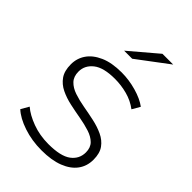

<svg xmlns="http://www.w3.org/2000/svg" viewBox="-216 -816 910 910"><g transform="rotate(45 239.0 -360.5)"><path d="M238 4Q173 4 116.5 -15Q60 -34 29 -63L52 -103Q82 -77 132 -58.5Q182 -40 240 -40Q322 -40 358 -67Q394 -94 394 -138Q394 -170 375.5 -188.5Q357 -207 326 -217Q295 -227 258 -233.5Q221 -240 184 -248Q147 -256 116 -271Q85 -286 66.5 -312.5Q48 -339 48 -383Q48 -423 70 -455Q92 -487 136 -506.5Q180 -526 246 -526Q295 -526 344.5 -512Q394 -498 425 -475L402 -435Q369 -460 328 -471Q287 -482 245 -482Q169 -482 133.5 -454Q98 -426 98 -384Q98 -351 116.5 -331.5Q135 -312 166 -301.5Q197 -291 234 -284.5Q271 -278 308 -270Q345 -262 376 -247.5Q407 -233 425.5 -207.5Q444 -182 444 -139Q444 -96 420.5 -64Q397 -32 351 -14Q305 4 238 4ZM181 -607 320 -725H392L235 -607Z"/></g></svg>

Font: MOST Montserrat Light
Style: Regular
Weight: 300
Designer: Julieta Ulanovsky
Foundry: Julieta Ulanovsky
Version: Version 8.000;March 11, 2024;FontCreator 15.0.0.2926 64-bit